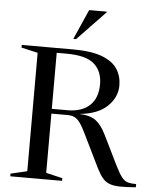

<svg xmlns="http://www.w3.org/2000/svg" viewBox="-61 -986 840 1041"><g transform="rotate(5 359.0 -465.5)"><path d="M34 -700.5V-715H314Q414 -715 472.2 -692.5Q530.5 -670 555.5 -631Q580.5 -592 580.5 -541.5Q580.5 -478 529.2 -428.5Q478 -379 377.5 -369.5Q437.5 -367 468 -344Q498.5 -321 524 -269L602.5 -109Q623.5 -66.5 638.8 -47Q654 -27.5 671.8 -22.5Q689.5 -17.5 717.5 -17.5V0Q665.5 4 631.2 3.5Q597 3 574.5 -5.5Q552 -14 536 -33Q520 -52 504 -84L415 -266Q397 -303.5 382.5 -323.2Q368 -343 352.5 -350.5Q337 -358 314.5 -358H226.5V-35.5L316 -14.5V0H34V-14.5L123.5 -35.5V-680ZM313 -384Q389 -384 432.2 -423.8Q475.5 -463.5 475.5 -540.5Q475.5 -609.5 431.2 -649.2Q387 -689 279.5 -689H226.5V-384ZM309.5 -772 381.5 -935H477V-931L324.5 -772Z"/></g></svg>

Font: Newsreader 72pt
Style: Regular
Weight: 400
Designer: Hugues Gentile
Foundry: Production Type
Version: Version 1.003; ttfautohint (v1.8.3)